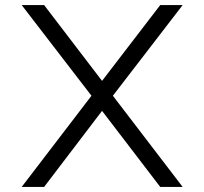

<svg xmlns="http://www.w3.org/2000/svg" viewBox="-20 -742 811 762"><path d="M428 -362 705 0H616L385 -302L155 0H66L343 -362L66 -722H155L385 -421L616 -722H705Z"/></svg>

Font: SUIT
Style: Regular
Weight: 400
Designer: Sunn Youn; Korean Glyphs from Source Han Sans (Sandoll Communications; Soo-young Jang, Joo-yeon Kang)
Foundry: Sunn
Version: Version 1.140